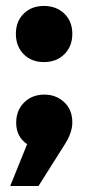

<svg xmlns="http://www.w3.org/2000/svg" viewBox="-20 -497 295 643"><path d="M127 -289.1Q85.4 -289.1 59.3 -315.4Q33.2 -341.8 33.2 -383.8Q33.2 -425.3 59.3 -451.2Q85.4 -477.1 127 -477.1Q168.9 -477.1 195.6 -451.2Q222.2 -425.3 222.2 -383.8Q222.2 -341.8 195.6 -315.4Q168.9 -289.1 127 -289.1ZM128.9 -180.2Q167.5 -180.2 194.8 -155Q222.2 -129.9 222.2 -86.9Q222.2 -52.7 196.8 -13.2L108.9 126H14.2L70.8 -14.2Q34.2 -39.1 34.2 -85.9Q34.2 -127.4 60.8 -153.8Q87.4 -180.2 128.9 -180.2Z"/></svg>

Font: Montserrat arm ExtraBold
Style: Regular
Weight: 800
Designer: Julieta Ulanovsky
Foundry: Julieta Ulanovsky
Version: Version 6.000;PS 006.000;hotconv 1.0.88;makeotf.lib2.5.64775